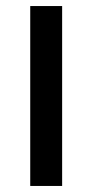

<svg xmlns="http://www.w3.org/2000/svg" viewBox="-20 -615 306 635"><path d="M80 0V-595H185.5V0Z"/></svg>

Font: Encode Sans SC Condensed Thin Medium
Style: Regular
Weight: 500
Version: Version 3.002